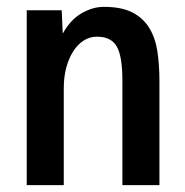

<svg xmlns="http://www.w3.org/2000/svg" viewBox="-20 -556 540 560"><path d="M445 -16H337V-321Q337 -392 320.5 -420.5Q304 -449 263 -449Q242 -449 224.5 -438Q207 -427 194 -407Q181 -387 173.5 -359.5Q166 -332 166 -299V-16H58V-526H160L163 -458Q185 -498 217.5 -517Q250 -536 283 -536Q334 -536 365.5 -520Q397 -504 415 -475Q433 -446 439 -406.5Q445 -367 445 -319Z"/></svg>

Font: D2Coding
Style: Bold
Weight: 700
Monospace: yes
Designer: Yong-Rak Park; Jeong-Hwan Yoon; Sang-Min Lee;
Foundry: NHN Corporation
Version: Version 1.3.2; Build 20180524